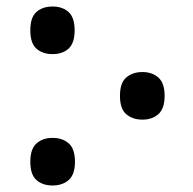

<svg xmlns="http://www.w3.org/2000/svg" viewBox="-20 -562 593 589"><path d="M141 -396Q111 -396 92 -412.5Q73 -429 73 -469Q73 -509 92 -525.5Q111 -542 141 -542Q172 -542 190.5 -525Q209 -508 209 -469Q209 -430 190.5 -413Q172 -396 141 -396ZM417 -195Q387 -195 367.5 -211.5Q348 -228 348 -268Q348 -308 367.5 -324.5Q387 -341 417 -341Q447 -341 466 -324Q485 -307 485 -268Q485 -229 466 -212Q447 -195 417 -195ZM141 7Q111 7 92 -9.5Q73 -26 73 -66Q73 -105 92 -122Q111 -139 141 -139Q172 -139 191 -122Q210 -105 210 -66Q210 -27 191 -10Q172 7 141 7Z"/></svg>

Font: Noto Serif Georgian SemiCondensed SemiBold
Style: Regular
Weight: 600
Width: 4
Designer: Monotype Design Team, Akaki Razmadze
Foundry: Google LLC
Version: Version 2.003; ttfautohint (v1.8.4.7-5d5b)